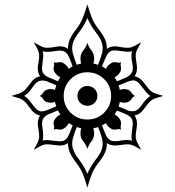

<svg xmlns="http://www.w3.org/2000/svg" viewBox="-20 -664 814 895"><path d="M741.2 -216.8Q718.8 -210.4 705.6 -206.3Q692.4 -202.1 682.1 -193.4Q671.9 -184.6 657.2 -164.1Q633.3 -128.9 606.9 -126Q614.7 -115.2 617.4 -100.3Q620.1 -85.4 616.2 -63Q611.8 -38.6 612.8 -24.9Q613.8 -11.2 620.4 1.2Q627 13.7 638.2 34.2Q617.7 22.5 605.2 16.1Q592.8 9.8 579.1 8.8Q565.4 7.8 541 12.2Q518.6 15.6 503.7 13.2Q488.8 10.7 478 2.9Q479 24.9 469.7 46.4Q460.4 67.9 439 95.2Q418 121.1 407 150.1Q396 179.2 387.2 210.9Q378.9 179.2 367.4 150.1Q356 121.1 335.9 95.2Q314.5 67.9 305.4 46.4Q296.4 24.9 296.9 2.9Q286.6 10.7 271.7 13.2Q256.8 15.6 233.9 12.2Q209 7.8 195.6 8.8Q182.1 9.8 169.9 16.1Q157.7 22.5 137.2 34.2Q148.9 13.7 155.3 1.2Q161.6 -11.2 162.6 -24.9Q163.6 -38.6 159.2 -63Q154.3 -85.4 157 -100.3Q159.7 -115.2 167 -126Q140.6 -128.9 117.2 -164.1Q102.5 -184.6 92 -193.4Q81.5 -202.1 68.6 -206.3Q55.7 -210.4 33.2 -216.8Q55.7 -223.6 68.6 -227.8Q81.5 -231.9 92 -240.7Q102.5 -249.5 117.2 -270Q140.6 -305.2 167 -308.1Q159.7 -318.4 157 -333.5Q154.3 -348.6 159.2 -371.1Q163.6 -395.5 162.6 -408.9Q161.6 -422.4 155.3 -434.6Q148.9 -446.8 137.2 -466.8Q157.7 -455.6 169.9 -449Q182.1 -442.4 195.6 -441.4Q209 -440.4 233.9 -444.8Q256.8 -449.7 271.7 -447Q286.6 -444.3 296.9 -436Q296.4 -458.5 305.4 -480.2Q314.5 -502 335.9 -528.8Q356 -555.2 367.4 -584.2Q378.9 -613.3 387.2 -644Q396 -613.3 407 -584.2Q418 -555.2 439 -528.8Q460.4 -502 469.7 -480.2Q479 -458.5 478 -436Q488.8 -444.3 503.7 -447Q518.6 -449.7 541 -444.8Q565.4 -440.4 579.1 -441.4Q592.8 -442.4 605.2 -449Q617.7 -455.6 638.2 -466.8Q627 -446.8 620.4 -434.6Q613.8 -422.4 612.8 -408.9Q611.8 -395.5 616.2 -371.1Q620.1 -348.6 617.4 -333.5Q614.7 -318.4 606.9 -308.1Q633.3 -305.2 657.2 -270Q671.9 -249.5 682.1 -240.7Q692.4 -231.9 705.6 -227.8Q718.8 -223.6 741.2 -216.8ZM597.2 -367.2Q588.4 -405.3 596.7 -428.7L599.6 -426.3Q584 -420.9 562.5 -423.8Q541 -426.8 521.2 -428.7Q501.5 -430.7 490.2 -421.9Q485.4 -418 481.2 -411.6Q477.1 -405.3 470.2 -390.1Q463.4 -375 450.2 -343.8V-357.9Q458.5 -353 464.8 -349.4Q471.2 -345.7 478.5 -338.9L472.7 -338.4Q476.6 -354 493.2 -366.2Q506.3 -376.5 519 -374Q525.9 -372.6 532.2 -371.8Q538.6 -371.1 544.9 -374Q542 -368.2 542.2 -362.1Q542.5 -356 543.9 -349.1Q546.4 -337.4 537.1 -323.2Q523.4 -306.2 510.3 -302.7L511.2 -308.6Q515.6 -302.2 520 -294.7Q524.4 -287.1 526.9 -281.2L517.6 -282.2L535.2 -289.1Q544.9 -293 553.2 -296.4Q561.5 -299.8 568.8 -303.2Q585.9 -311.5 594.2 -325.2Q602.5 -338.9 597.2 -367.2ZM441.4 -360.4 434.6 -355.5Q449.7 -391.6 455.8 -416.3Q461.9 -440.9 455.1 -463.9Q448.2 -486.8 423.8 -517.1Q413.1 -530.8 402.6 -549.3Q392.1 -567.9 385.3 -584.5H389.2Q382.3 -567.9 372.3 -549.3Q362.3 -530.8 351.1 -517.1Q327.1 -486.8 320.1 -463.9Q313 -440.9 319.3 -416.3Q325.7 -391.6 340.3 -355.5L332.5 -360.4Q340.8 -362.8 348.6 -365.2Q356.4 -367.7 363.3 -369.6L360.4 -364.3Q357.4 -371.1 355.7 -380.6Q354 -390.1 356 -401.9Q358.9 -418.5 370.1 -431.2Q381.3 -445.8 387.2 -463.9Q391.1 -453.6 395 -445.8Q398.9 -438 404.8 -431.2Q415 -419.9 418 -401.9Q419.9 -390.1 418.2 -380.6Q416.5 -371.1 413.6 -364.3L409.7 -369.6Q418.5 -367.7 426.5 -365.2Q434.6 -362.8 441.4 -360.4ZM685.1 -219.2V-214.4Q670.9 -221.7 657.7 -239Q644.5 -256.3 631.6 -271.7Q618.7 -287.1 605 -289.1Q598.6 -289.6 591.3 -288.1Q584 -286.6 568.4 -280.5Q552.7 -274.4 521 -261.2L529.8 -271.5Q538.1 -254.9 538.6 -240.7L534.2 -243.7Q540.5 -246.1 549.1 -248Q557.6 -250 567.9 -248Q584 -245.1 590.8 -234.9Q599.6 -220.7 609.9 -216.8Q603.5 -214.8 599.1 -210.4Q594.7 -206.1 590.8 -199.2Q584 -189 567.9 -186Q557.6 -184.1 549.1 -186Q540.5 -188 534.2 -190.4L538.6 -194.3Q538.1 -177.7 530.3 -164.1L525.4 -171.4L543 -163.1Q552.2 -159.7 560.8 -156.2Q569.3 -152.8 577.1 -148.9Q594.2 -143.1 609.4 -147Q624.5 -150.9 641.1 -174.8Q662.6 -207 685.1 -219.2ZM322.8 -357.9 321.3 -348.6Q310.5 -375 303.2 -394.5Q295.9 -414.1 281.7 -422.9Q267.6 -431.6 236.8 -425.8Q197.8 -418.9 175.3 -425.8L177.7 -429.2Q183.6 -413.6 180.7 -392.1Q177.7 -370.6 176 -350.8Q174.3 -331.1 183.1 -319.8Q187 -315.4 192.9 -311Q198.7 -306.6 214.1 -300Q229.5 -293.5 261.2 -280.8L248 -281.2Q253.4 -293.9 264.2 -308.6L265.6 -302.7Q250 -306.6 237.8 -323.2Q227.5 -336.4 230 -349.1Q234.9 -364.3 230 -374Q235.8 -371.1 242.2 -371.8Q248.5 -372.6 254.9 -374Q267.6 -376.5 280.8 -366.2Q289.6 -359.9 294.7 -353Q299.8 -346.2 302.7 -338.9L296.4 -338.4Q303.2 -346.2 309.8 -349.6Q316.4 -353 322.8 -357.9ZM498 -216.8Q498 -262.7 465.6 -294.9Q433.1 -327.1 387.2 -327.1Q341.3 -327.1 309.1 -294.9Q276.9 -262.7 276.9 -216.8Q276.9 -170.9 309.1 -138.9Q341.3 -106.9 387.2 -106.9Q433.1 -106.9 465.6 -138.9Q498 -170.9 498 -216.8ZM599.6 -7.3 596.7 -4.4Q591.3 -20.5 594 -41.7Q596.7 -63 598.6 -83Q600.6 -103 591.8 -113.8Q588.4 -118.7 582.3 -123Q576.2 -127.4 560.8 -134.3Q545.4 -141.1 513.7 -153.3L526.9 -152.8Q524.4 -147 520 -139.6Q515.6 -132.3 511.2 -125.5L510.3 -131.3Q523.4 -127.9 537.1 -110.8Q546.4 -96.7 543.9 -85Q542.5 -78.6 542.2 -72.3Q542 -65.9 544.9 -59.1Q538.6 -63 532.2 -62.3Q525.9 -61.5 519 -60.1Q507.3 -57.6 493.2 -66.9Q483.9 -74.2 479.2 -80.8Q474.6 -87.4 472.7 -93.3L478.5 -92.8Q471.7 -87.9 464.8 -84.5Q458 -81.1 450.2 -76.2L452.6 -85.4Q463.9 -59.1 471.4 -39.6Q479 -20 492.9 -11.2Q506.8 -2.4 537.1 -7.8Q576.2 -15.1 599.6 -7.3ZM243.7 -271.5 249 -262.7 231.9 -271Q222.7 -274.9 214.1 -278.1Q205.6 -281.2 198.2 -285.2Q180.2 -291 164.8 -287.1Q149.4 -283.2 132.8 -258.8Q122.1 -242.2 111.6 -231.9Q101.1 -221.7 88.9 -214.4V-218.8Q104 -211.9 117.2 -194.8Q130.4 -177.7 143.1 -162.4Q155.8 -147 169.9 -145Q176.3 -144.5 183.3 -145.8Q190.4 -147 206.1 -153.1Q221.7 -159.2 253.4 -172.9L243.7 -164.1Q241.7 -169.9 239.3 -177.7Q236.8 -185.5 234.4 -194.8L239.7 -190.4Q233.4 -188 225.6 -186Q217.8 -184.1 207 -186Q189.9 -189 183.1 -199.2Q175.3 -212.9 165 -216.8Q175.8 -221.7 183.1 -234.9Q189.9 -245.1 207 -248Q217.8 -250 225.6 -248Q233.4 -246.1 239.7 -243.7L234.4 -240.7Q236.8 -247.6 239.3 -255.4Q241.7 -263.2 243.7 -271.5ZM434.6 -78.1 441.4 -74.2Q434.6 -69.8 426.5 -68.6Q418.5 -67.4 409.7 -64.5L413.6 -69.3Q416.5 -62.5 418.2 -53Q419.9 -43.5 418 -30.8Q414.6 -14.2 404.8 -2.9Q398.9 3.4 395 11.5Q391.1 19.5 387.2 29.8Q381.3 11.7 370.1 -2.9Q358.9 -15.6 356 -30.8Q354 -43.5 355.7 -53Q357.4 -62.5 360.4 -69.3L363.8 -64.5Q356.4 -66.9 348.9 -68.6Q341.3 -70.3 332.5 -74.2L340.3 -78.1Q325.7 -42.5 319.3 -17.8Q313 6.8 320.1 29.8Q327.1 52.7 351.1 83Q362.3 97.7 372.3 115.7Q382.3 133.8 389.2 150.4H385.3Q392.1 133.8 402.6 115.7Q413.1 97.7 423.8 83Q448.2 52.7 455.1 29.8Q461.9 6.8 455.8 -17.8Q449.7 -42.5 434.6 -78.1ZM323.2 -90.3V-76.2Q316.9 -81.1 310.1 -84.5Q303.2 -87.9 296.4 -92.8L302.7 -93.3Q299.8 -87.4 294.9 -80.8Q290 -74.2 280.8 -66.9Q266.6 -57.6 254.9 -60.1Q248.5 -61.5 242.2 -62.3Q235.8 -63 230 -59.1Q234.9 -70.3 230 -85Q227.5 -97.7 237.8 -110.8Q250 -127.4 265.6 -131.3L264.2 -125.5Q252.9 -141.1 248.5 -152.8L257.3 -151.4L238.8 -145Q230 -141.6 221.7 -137.7Q213.4 -133.8 205.1 -130.9Q188.5 -123 180.7 -109.4Q172.9 -95.7 178.2 -66.9Q184.6 -28.3 178.2 -4.4L174.8 -7.3Q190.4 -12.7 211.9 -10Q233.4 -7.3 253.4 -5.6Q273.4 -3.9 284.2 -12.2Q289.6 -16.6 293.7 -22.5Q297.9 -28.3 304.4 -43.5Q311 -58.6 323.2 -90.3ZM434.1 -216.8Q434.1 -197.3 420.4 -184.1Q406.7 -170.9 387.2 -170.9Q368.2 -170.9 354.5 -184.1Q340.8 -197.3 340.8 -216.8Q340.8 -236.8 354.5 -250Q368.2 -263.2 387.2 -263.2Q406.7 -263.2 420.4 -250Q434.1 -236.8 434.1 -216.8Z"/></svg>

Font: Lateef
Style: Regular
Weight: 400
Designer: SIL International
Foundry: SIL International
Version: Version 4.200